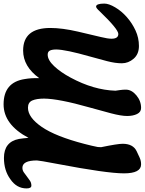

<svg xmlns="http://www.w3.org/2000/svg" viewBox="112 -904 807 1071"><g transform="rotate(-90 515.5 -368.5)"><path d="M1014 -236Q1031 -236 1031 -190Q1031 -165 1010 -129.5Q989 -94 955.5 -64.5Q922 -35 881 -16Q840 3 794.5 3Q749 3 723.5 -26.5Q698 -56 698 -92.5Q698 -129 710 -175Q722 -221 736 -271Q774 -404 775 -458Q775 -481 769 -493.5Q763 -506 746 -506Q716 -506 682 -470Q648 -434 618 -378Q549 -250 545 -128Q547 -114 549 -100Q551 -86 551 -70Q551 -38 519.5 -11.5Q488 15 449 15Q426 15 415 -7.5Q404 -30 404 -63Q404 -96 419 -153Q434 -210 452 -274Q500 -443 501 -526Q501 -568 490.5 -592Q480 -616 450 -616Q396 -616 343 -539Q290 -462 248 -300Q237 -258 231 -227L230 -208Q249 -116 249 -88Q249 -30 208 -10Q189 -1 171.5 7Q154 15 134 15Q84 15 84 -80.5Q84 -176 137 -454Q156 -554 156 -566Q156 -647 115 -647Q101 -647 89.5 -639Q78 -631 66.5 -622Q55 -613 43 -605Q31 -597 15.5 -597Q0 -597 0 -624Q0 -679 51 -714Q100 -750 170 -750Q260 -750 276 -666Q280 -641 282 -613Q356 -752 469 -752Q592 -752 610 -634Q616 -600 615 -561V-553Q680 -643 769 -643Q895 -643 895 -491Q895 -425 874.5 -336.5Q854 -248 844.5 -209.5Q835 -171 835 -150Q835 -112 861.5 -112Q888 -112 988 -216Q1006 -236 1014 -236Z"/></g></svg>

Font: Leckerli One
Style: Regular
Weight: 400
Version: Version 1.001